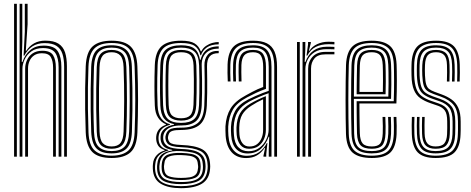

<svg xmlns="http://www.w3.org/2000/svg" viewBox="-20 -820 2467 1005"><path d="M315.8 0V-470.3Q315.8 -509.9 306.9 -537.6Q298.1 -565.3 275.7 -579.9Q253.4 -594.4 212.9 -594.4Q176.4 -594.4 150 -577.5Q123.7 -560.6 107.3 -528.8H103.6L109.9 -653.1V-800H124.5V-693.4L115.1 -554.2H117.8Q133.8 -579.4 158.7 -593.3Q183.6 -607.3 216.9 -607.3Q261.6 -607.3 286.1 -591.4Q310.7 -575.6 320.5 -545.6Q330.2 -515.6 330.2 -472.8V0ZM53.7 0V-800H68.2V0ZM111.7 0V-460.1Q111.7 -484.6 121.6 -506Q131.4 -527.5 151.3 -540.9Q171.3 -554.3 201.6 -554.3Q243.4 -554.3 257.9 -531.1Q272.4 -507.8 272.4 -465.5V0H257.9V-464.7Q257.9 -500.4 246.2 -520.9Q234.6 -541.3 199.7 -541.3Q175 -541.3 158.8 -530.3Q142.6 -519.2 134.7 -501Q126.7 -482.8 126.7 -461.2V0ZM82.7 0V-800H96.8V-601.6L93.9 -495.8H97.7Q111 -535.8 139.3 -558.7Q167.6 -581.6 209.2 -581.3Q264.6 -580.9 282.9 -551.1Q301.3 -521.4 301.3 -469.5V0H286.8V-467.9Q286.8 -516.4 269.8 -542.4Q252.7 -568.4 204.6 -568.4Q168.7 -568.4 144.9 -551.5Q121.1 -534.7 109.2 -509.4Q97.3 -484.2 97.3 -459V0Z M564.1 7Q494.4 7 462.9 -24.7Q431.4 -56.4 428.7 -127.6Q426.5 -189.1 425.7 -245.9Q425 -302.7 425.7 -358.7Q426.5 -414.6 428.7 -473.2Q431.9 -547.2 464.8 -577.1Q497.7 -607 564.1 -607Q634.2 -607 665.2 -575.1Q696.2 -543.3 699.1 -472.2Q702.6 -380 702.6 -297.1Q702.5 -214.3 699.2 -126.8Q696.2 -52.9 663.3 -22.9Q630.4 7 564.1 7ZM564.1 -5.1Q622.1 -5.1 652 -31.9Q681.8 -58.7 684.7 -127Q688 -214.2 688.1 -295.5Q688.1 -376.9 684.6 -471.5Q682.3 -535.1 655.2 -565Q628.1 -594.9 564.1 -594.9Q502.9 -594.9 474.3 -566.4Q445.6 -537.9 443 -470.5Q441 -418.5 440.2 -363.7Q439.5 -308.9 440.2 -250.1Q440.9 -191.4 443.2 -127.1Q445.8 -58.3 476.2 -31.7Q506.5 -5.1 564.1 -5.1ZM564.1 -17.1Q510.2 -17.1 485.1 -43.1Q459.9 -69 457.5 -130.1Q455.7 -182.8 454.8 -239.5Q454 -296.2 454.7 -354.4Q455.3 -412.7 457.4 -470Q460 -531.7 485.4 -557.3Q510.8 -582.9 564.1 -582.9Q614.9 -582.9 641.4 -558.5Q667.9 -534.1 670.1 -472.4Q672.4 -412.8 673.1 -356.1Q673.8 -299.4 673.2 -243.3Q672.6 -187.3 670.4 -130Q668.1 -68.1 642.5 -42.6Q617 -17.1 564.1 -17.1ZM564.1 -29.2Q609.4 -29.2 631.5 -51.9Q653.7 -74.6 655.9 -130.4Q658.6 -203.8 659 -290Q659.3 -376.1 655.9 -469.4Q653.8 -525.9 631.3 -548.4Q608.8 -570.8 564.1 -570.8Q518.6 -570.8 496.5 -548Q474.4 -525.3 471.9 -469.6Q470.2 -420.3 469.4 -365.5Q468.5 -310.7 469.1 -251.6Q469.7 -192.6 472 -130.1Q474.1 -73.2 497.1 -51.2Q520.1 -29.2 564.1 -29.2ZM564.1 -41.3Q527.4 -41.3 507.9 -60.6Q488.3 -80 486.5 -130.6Q484.5 -188.4 483.7 -244.1Q483 -299.8 483.7 -355.6Q484.5 -411.4 486.4 -468.8Q488.3 -517.3 506.7 -538Q525.1 -558.7 564.1 -558.7Q600.7 -558.7 620.1 -539.4Q639.6 -520 641.4 -469.2Q644.4 -383.9 644.5 -298.1Q644.6 -212.3 641.4 -131Q639.6 -81.8 620.9 -61.5Q602.2 -41.3 564.1 -41.3ZM564.1 -53.4Q596.2 -53.4 610.8 -71.8Q625.4 -90.2 626.9 -131.7Q629.6 -208.2 630 -291.4Q630.3 -374.7 626.9 -468.7Q625.5 -512.1 609.8 -529.4Q594.2 -546.6 564.1 -546.6Q531.8 -546.6 517.1 -528.1Q502.5 -509.6 500.9 -468.1Q499 -412 498.2 -358.2Q497.5 -304.3 498.2 -248.6Q499 -193 501 -131Q502.4 -87.3 518.3 -70.3Q534.2 -53.4 564.1 -53.4Z M927.6 165Q860.1 165 821.2 141.6Q782.3 118.2 780 63.6Q779.6 56 779.8 49.7Q780.1 43.4 780.8 37.5Q782.8 11.1 800.2 -7.5Q817.5 -26.1 841.4 -31.7V-34.7Q817.6 -42.9 808.4 -57Q799.3 -71.2 797.7 -88.5Q797.3 -93 797.3 -96.9Q797.3 -100.7 797.7 -105.4Q799.6 -127.2 812.1 -142.8Q824.6 -158.3 848 -166.5V-170.1Q824.2 -179.4 808.1 -203.3Q791.9 -227.2 790.3 -267.8Q789.3 -294 788.8 -318.5Q788.4 -343 788.4 -367.9Q788.4 -392.9 788.8 -420.3Q789.3 -447.8 790.3 -479.5Q793 -548.6 825.5 -577.8Q858 -607 927.9 -607Q975.9 -607 998.6 -592.8Q1021.4 -578.5 1030.8 -551.4H1033.8Q1042.7 -569.2 1058.8 -580Q1074.9 -590.8 1092.9 -595.6Q1110.9 -600.4 1124.8 -600V-587.9Q1085 -587.8 1062.2 -571.3Q1039.4 -554.9 1032.1 -530.6H1029.1Q1022.1 -562.8 1000.2 -578.8Q978.4 -594.9 927.9 -594.9Q863.2 -594.9 835.3 -567.6Q807.4 -540.2 805 -479.7Q803.8 -443.3 803.2 -411.1Q802.6 -378.9 802.9 -344.7Q803.2 -310.6 804.8 -267.9Q806.7 -223.6 824 -200.3Q841.3 -176.9 869.5 -170.1V-166.5Q840.4 -159.2 826.3 -143.5Q812.1 -127.9 810.2 -105.7Q809.7 -101.7 809.7 -97.5Q809.8 -93.2 810.2 -88.2Q811.5 -70.2 822 -56.2Q832.6 -42.1 861.1 -34.9V-31.9Q831.9 -25.4 813.8 -8.4Q795.6 8.6 792.9 37.7Q792 44.4 791.6 49.9Q791.2 55.3 791.6 63.7Q794.4 115.1 829.6 134.7Q864.7 154.4 927.6 154.4Q991.6 154.4 1026.9 134.7Q1062.1 115.1 1066.6 63.6Q1067.3 56.3 1067.2 50.4Q1067.1 44.5 1066.3 37.2Q1062.7 -12.9 1028.2 -30Q993.6 -47 930 -49.4Q899 -50.5 881.9 -55.3Q864.8 -60.2 857.3 -68.5Q849.8 -76.9 847.2 -88.3Q846.1 -92.9 845.8 -97.4Q845.5 -101.8 846.1 -105.6Q850.1 -130 866.2 -141.2Q882.3 -152.3 927.9 -151.8Q985.6 -151.3 1015.9 -176.6Q1046.3 -201.9 1049.3 -266.5Q1050.9 -304.5 1051.3 -336.4Q1051.7 -368.4 1051.4 -402Q1051.1 -435.6 1050.1 -478.3Q1049.3 -511.7 1067.4 -533.3Q1085.4 -554.9 1124.8 -553.7V-541.6Q1092.7 -542.1 1077.8 -525.1Q1062.9 -508.1 1063.6 -470.8Q1064.4 -433 1064.6 -400.2Q1064.8 -367.4 1064.5 -335.1Q1064.2 -302.9 1062.6 -267.2Q1059.2 -198.5 1027.9 -169.3Q996.7 -140.1 927.9 -139.7Q898.6 -139.7 884.6 -135.5Q870.5 -131.3 865.8 -123.1Q861 -115 859.4 -103.1Q859 -101.3 859.1 -98.2Q859.2 -95.1 859.9 -92.2Q861.9 -81.7 868 -75.2Q874.2 -68.7 888.7 -65.4Q903.2 -62.2 930 -61.1Q1000.9 -58.6 1038.2 -38.7Q1075.5 -18.7 1079.6 37.5Q1080.3 46.1 1080.3 50.9Q1080.3 55.7 1079.6 63.6Q1075.7 117.9 1037.2 141.4Q998.7 165 927.6 165ZM927.6 132.8Q965.4 132.8 990.1 126.3Q1014.7 119.9 1027.4 104.7Q1040.1 89.6 1041.9 63.8Q1042.4 57 1042.3 51.2Q1042.2 45.5 1041.2 37.4Q1039.4 11 1025.7 -2.5Q1012 -16 987.9 -21.5Q963.7 -27 930 -29Q876.9 -32.3 848.9 -16.7Q821 -1.2 815.7 37.4Q814.6 44.2 814.1 50.4Q813.7 56.5 814.3 64.1Q817 105.7 846.7 119.3Q876.4 132.8 927.6 132.8ZM927.6 122.4Q880.6 122.4 854.6 111.1Q828.6 99.8 826.3 64Q825.7 57.8 825.9 50.7Q826.1 43.6 827 36.9Q830.6 1.2 857.4 -10.1Q884.2 -21.3 930.8 -19.5Q960.1 -18.4 981.5 -14.3Q1002.8 -10.1 1015.2 1.6Q1027.6 13.4 1029.4 37.5Q1030.5 45.6 1030.4 51.4Q1030.3 57.2 1029.6 64.1Q1026.7 100.3 1000.3 111.3Q974 122.4 927.6 122.4ZM927.6 111.3Q953 111.3 972.2 108.2Q991.3 105.2 1002.7 95.1Q1014.1 85 1015.9 64.2Q1017.4 57.1 1017.1 50.9Q1016.9 44.8 1015.5 37.5Q1014.1 17.4 1003 8.1Q991.8 -1.2 973.2 -4.3Q954.5 -7.3 930 -8.2Q888.6 -10.1 865.3 -0.9Q841.9 8.2 840 37.4Q838.4 43.5 838.2 50.8Q837.9 58.1 839.1 64.2Q841.9 94.9 865.1 103.1Q888.3 111.3 927.6 111.3ZM927.6 143.9Q868.7 143.9 836.8 127.5Q804.9 111.1 802.2 64Q801.8 56.2 802.2 50.1Q802.6 44.1 803.4 37.5Q806.3 6.7 825.3 -10.3Q844.3 -27.3 881.6 -32.4V-35.4Q849.6 -40.8 836.6 -54.4Q823.7 -68 821 -88.3Q820.5 -93.5 820.4 -96.9Q820.4 -100.3 820.6 -105.7Q821.4 -129.1 840.9 -145.7Q860.4 -162.2 891 -167.3V-170.3Q856 -177.3 838.6 -200Q821.1 -222.6 819.2 -268.9Q818.1 -300 817.6 -332.5Q817.1 -365.1 817.5 -401.1Q817.9 -437.2 819.3 -478.6Q821.5 -537.4 848.1 -560.1Q874.7 -582.9 927.9 -582.9Q976 -582.9 998 -565.2Q1020 -547.6 1026.9 -506.9H1029.9Q1036 -530.3 1047.9 -545.8Q1059.7 -561.4 1078.8 -569.3Q1097.8 -577.2 1124.8 -577.4V-565.3Q1081.4 -565.8 1057.8 -541.9Q1034.1 -517.9 1035.9 -474.2Q1037.3 -436 1037.6 -400.8Q1037.9 -365.6 1037.6 -332.8Q1037.2 -300.1 1035.9 -269.4Q1032.9 -208 1005.4 -185.4Q978 -162.8 927.9 -163.2Q900.3 -163.5 880.2 -156.7Q860.1 -149.9 848.6 -137.5Q837.1 -125.1 834.7 -108.1Q834.1 -103 834.1 -98.2Q834 -93.4 834.8 -88.7Q838.5 -65.7 858.9 -53.8Q879.3 -41.9 930.1 -40.1Q968.4 -38.9 995.7 -31.6Q1022.9 -24.3 1038.2 -7.9Q1053.4 8.5 1055.3 37.6Q1055.9 44.9 1056 50.3Q1056.2 55.6 1055.4 63.9Q1051.6 109.8 1018.8 126.9Q986 143.9 927.6 143.9ZM927.9 -176.7Q974.3 -176.7 996.9 -197.3Q1019.4 -218 1021.8 -270Q1023 -298.2 1023.4 -331.5Q1023.9 -364.7 1023.7 -401.7Q1023.5 -438.8 1022.2 -478.1Q1020.3 -530.2 996.8 -550.5Q973.3 -570.8 927.9 -570.8Q880 -570.8 857.9 -550Q835.9 -529.2 833.7 -477.8Q831.7 -421.1 831.8 -369.2Q831.9 -317.3 833.7 -269.6Q836 -219.4 858.2 -198Q880.4 -176.7 927.9 -176.7ZM927.9 -188.8Q889.5 -188.8 869.9 -206.1Q850.2 -223.4 848.2 -270.1Q846.4 -317.8 846.4 -372.4Q846.4 -426.9 848.2 -477.1Q850 -523.8 869.2 -541.2Q888.5 -558.7 927.9 -558.7Q968.9 -558.7 987.4 -540.9Q1006 -523.1 1007.7 -477.7Q1009 -440.7 1009.3 -404.6Q1009.6 -368.5 1009.1 -334.7Q1008.7 -301 1007.3 -270.6Q1005.2 -224.5 986.2 -206.7Q967.3 -188.8 927.9 -188.8ZM927.9 -200.9Q960.7 -200.9 975.8 -216.3Q990.8 -231.7 992.8 -271.6Q994.2 -302 994.6 -336.5Q995.1 -370.9 994.8 -406.7Q994.5 -442.5 993.2 -477Q991.6 -516.8 976.5 -531.7Q961.4 -546.6 927.9 -546.6Q895.2 -546.6 879.8 -531.6Q864.4 -516.6 862.7 -476.4Q860.9 -426.3 860.9 -373.1Q860.9 -319.9 862.7 -270.9Q864.4 -230.4 880.3 -215.6Q896.2 -200.9 927.9 -200.9Z M1415.6 0V-469.6Q1415.6 -536.7 1389.8 -565.8Q1364.1 -594.9 1304.6 -594.9Q1243.3 -594.9 1215.6 -568.8Q1188 -542.6 1185.7 -482Q1185 -462 1185.3 -438.9Q1185.5 -415.8 1186.6 -393.5H1172.2Q1171.1 -416.6 1170.8 -438.9Q1170.4 -461.3 1171.2 -482.5Q1173.6 -549.3 1204.7 -578.1Q1235.8 -607 1304.6 -607Q1349.5 -607 1377.1 -593.1Q1404.7 -579.2 1417.4 -548.9Q1430.1 -518.7 1430.1 -469.6V0ZM1280.6 -28.4Q1313.8 -28.4 1337.3 -45.9Q1360.8 -63.3 1373.5 -89.5Q1386.1 -115.6 1386.1 -141.2V-332.2Q1363.6 -324.5 1336.4 -312.9Q1309.2 -301.3 1284.9 -288.3Q1244.1 -265.9 1224.8 -235Q1205.5 -204.2 1203.3 -154.2Q1202.9 -143.1 1203.4 -133.1Q1203.9 -123.2 1204.6 -112.4Q1207.3 -70.8 1227.4 -49.6Q1247.5 -28.4 1280.6 -28.4ZM1283.6 -41.3Q1254.4 -41.3 1238.3 -61.3Q1222.2 -81.3 1219 -113.3Q1218.1 -125.1 1217.8 -135.2Q1217.5 -145.4 1217.8 -153.2Q1219.9 -199.2 1236.8 -227.7Q1253.6 -256.2 1289.9 -277.3Q1307.3 -287.4 1329 -298Q1350.7 -308.5 1371.7 -316.7V-139.9Q1371.7 -115.5 1362.2 -92.8Q1352.8 -70.2 1333.3 -55.7Q1313.9 -41.3 1283.6 -41.3ZM1285.5 -53.1Q1310.3 -53.1 1326.1 -65.6Q1341.9 -78.1 1349.5 -97.7Q1357.2 -117.3 1357.2 -138.9V-300.4Q1340.5 -292.7 1325.2 -284.4Q1310 -276.1 1295 -266.2Q1263 -245.7 1248.3 -220.6Q1233.6 -195.5 1232.3 -153.2Q1232.1 -144.3 1232.3 -134.7Q1232.5 -125 1233.3 -114.8Q1235.5 -88.5 1248.6 -70.8Q1261.6 -53.1 1285.5 -53.1ZM1268.3 7.3Q1220 7.3 1192.5 -23.2Q1165 -53.7 1161.1 -109Q1160.2 -123.4 1160 -136.8Q1159.8 -150.2 1160.1 -159.2Q1163.4 -212.9 1186.9 -252Q1210.4 -291.1 1268.6 -321.9Q1285.9 -331.4 1300 -338.9Q1314.1 -346.3 1328 -352.7Q1341.8 -359 1357.6 -364.7V-469.6Q1357.6 -506.7 1346.8 -526.7Q1336 -546.6 1304.6 -546.6Q1272 -546.6 1258.5 -530.5Q1244.9 -514.3 1243.6 -479.6Q1243.2 -464.4 1243.2 -443Q1243.3 -421.5 1244.2 -393.5H1229.8Q1228.8 -422.9 1228.8 -443.3Q1228.7 -463.8 1229.2 -480.6Q1230.6 -522.9 1248.5 -540.8Q1266.3 -558.7 1304.6 -558.7Q1343.5 -558.7 1357.8 -536.2Q1372.1 -513.7 1372.1 -469.6V-354.9Q1344.6 -345.2 1320.4 -333.9Q1296.3 -322.5 1273.6 -310.5Q1219.7 -282.3 1198.7 -245.4Q1177.6 -208.6 1174.6 -158.1Q1174.1 -146.3 1174.4 -134.9Q1174.7 -123.6 1175.6 -110.1Q1179.1 -59 1204.2 -31.8Q1229.2 -4.6 1272.2 -4.6Q1310 -4.6 1336.1 -23.3Q1362.2 -41.9 1376.4 -71.2H1379.6L1373.7 -12.6V0H1359.1L1359 -4.4L1367.7 -45.8H1364.9Q1348.6 -20.5 1324.9 -6.6Q1301.2 7.3 1268.3 7.3ZM1386.8 0.1V-35L1389.3 -104.2H1386.1Q1373.8 -67.1 1346.3 -41.8Q1318.8 -16.6 1275.9 -16.6Q1238.3 -16.7 1215.8 -40.9Q1193.2 -65.1 1190.1 -111.1Q1189.2 -124.6 1188.9 -135.5Q1188.6 -146.3 1189.1 -156.8Q1191.7 -204.5 1210.8 -239Q1229.9 -273.6 1279.3 -299.4Q1297.3 -308.7 1316.7 -317.2Q1336 -325.7 1354.2 -332.8Q1372.3 -340 1386.6 -344.5V-469.6Q1386.6 -523.8 1367.7 -547.3Q1348.8 -570.8 1304.6 -570.8Q1258.3 -570.8 1237.3 -550Q1216.3 -529.2 1214.7 -481Q1214 -461.1 1214.2 -438.2Q1214.5 -415.2 1215.3 -393.5H1201.1Q1200 -415.9 1199.8 -439.2Q1199.5 -462.4 1200.2 -481.5Q1202.1 -535.9 1226.4 -559.4Q1250.7 -582.9 1304.6 -582.9Q1356.4 -582.9 1378.7 -556.6Q1401.1 -530.3 1401.1 -469.6V0.1Z M1563.7 0V-600H1578.2L1578.2 -565L1574.9 -495.8H1578.7Q1592.3 -534.4 1620.7 -554.9Q1649.2 -575.5 1691.5 -575.5Q1702 -575.5 1712.9 -575.2Q1723.8 -575 1730.4 -574.6V-561.8Q1723.3 -562.1 1711.7 -562.3Q1700.1 -562.6 1689.1 -562.6Q1651.5 -562.6 1626.9 -547Q1602.3 -531.4 1590.4 -507.5Q1578.4 -483.7 1578.4 -459V0ZM1534.7 0V-600H1549.2V0ZM1592.9 0V-460.1Q1592.9 -497.3 1616.1 -522.9Q1639.3 -548.5 1683.5 -548.5Q1695.3 -548.5 1707.3 -548.5Q1719.3 -548.5 1730.4 -548.5V-535.5Q1719.4 -535.6 1707.2 -535.6Q1695 -535.5 1683.5 -535.5Q1644.3 -535.5 1626.2 -514.4Q1608.1 -493.3 1608.1 -461.2V0ZM1584.4 -528.8 1592.5 -587.4V-600H1607.1L1607.2 -595.6L1596.9 -554.2H1599.6Q1613.8 -577.1 1640.9 -589.3Q1668 -601.5 1697.2 -601.5Q1704.3 -601.5 1712.5 -601.3Q1720.7 -601.1 1730.4 -600.4V-587.5Q1722 -588.2 1714.1 -588.4Q1706.1 -588.6 1698.1 -588.6Q1661.2 -588.6 1633.1 -574.6Q1605 -560.6 1588.5 -528.8Z M1926.3 7Q1858.5 7 1826 -20.9Q1793.5 -48.9 1791 -118.4Q1790 -153.8 1789.4 -199.9Q1788.8 -246 1788.8 -295.9Q1788.8 -345.7 1789.4 -393.5Q1790 -441.3 1791.2 -480Q1793.9 -547.6 1825.2 -577.3Q1856.4 -607 1925.4 -607Q1990.4 -607 2021.7 -579.1Q2053 -551.1 2055.9 -482.1Q2056.5 -468.3 2056.8 -447.1Q2057.2 -425.9 2057.3 -399.2Q2057.4 -372.4 2056.8 -341.7Q2056.3 -311 2054.9 -278.3H1861.3Q1861.3 -250.1 1861.6 -223.3Q1861.8 -196.5 1862.3 -171.5Q1862.8 -146.5 1863.4 -123.3Q1864.7 -84.7 1878.4 -69Q1892.1 -53.4 1926.3 -53.4Q1957.3 -53.4 1969.5 -67.9Q1981.7 -82.4 1983.4 -121.9Q1984.1 -137.4 1983.9 -159.8Q1983.6 -182.1 1982.4 -208H1996.9Q1998.1 -181 1998.4 -159.3Q1998.6 -137.6 1997.9 -121.3Q1996.1 -75.9 1980.2 -58.6Q1964.3 -41.3 1926.3 -41.3Q1884.9 -41.3 1867.5 -59.3Q1850.2 -77.3 1848.7 -122Q1848.2 -143.4 1847.7 -172.4Q1847.2 -201.4 1847 -232.5Q1846.8 -263.5 1846.8 -290.3H2041Q2042.2 -320.4 2042.5 -348.8Q2042.9 -377.3 2042.8 -402.5Q2042.7 -427.6 2042.3 -447.9Q2042 -468.2 2041.4 -481.8Q2038.6 -546 2010 -570.4Q1981.5 -594.9 1925.4 -594.9Q1862.5 -594.9 1835.3 -567.4Q1808.1 -539.9 1805.7 -479.3Q1804.5 -439.9 1803.9 -392.6Q1803.3 -345.3 1803.3 -296.2Q1803.3 -247.2 1803.9 -201.5Q1804.5 -155.8 1805.5 -119.5Q1807.7 -56.4 1836.3 -30.7Q1864.8 -5.1 1926.3 -5.1Q1986.4 -5.1 2012.5 -30.8Q2038.6 -56.6 2041.4 -119.1Q2041.9 -130.3 2041.9 -144.7Q2042 -159.1 2041.6 -175.3Q2041.3 -191.6 2040.4 -208H2054.9Q2056 -185.8 2056.4 -161.8Q2056.8 -137.7 2055.9 -118.5Q2053 -50.4 2023.3 -21.7Q1993.7 7 1926.3 7ZM1926.3 -17.1Q1871.2 -17.1 1846.6 -40.2Q1822 -63.3 1820 -120.1Q1818.8 -158.4 1818.3 -205.6Q1817.8 -252.7 1817.8 -302.1Q1817.8 -351.5 1818.4 -397.2Q1819 -442.9 1820 -478.1Q1822.2 -536.3 1847.4 -559.6Q1872.6 -582.9 1925.4 -582.9Q1975 -582.9 1999.7 -561Q2024.4 -539.1 2026.9 -481.2Q2027.7 -466.1 2028.1 -439.4Q2028.6 -412.6 2028.4 -377.6Q2028.2 -342.7 2026.9 -302.4H1832.3Q1832.3 -250.4 1832.6 -209.6Q1832.9 -168.9 1833.7 -121.1Q1834.5 -71.5 1855 -50.3Q1875.5 -29.2 1926.3 -29.2Q1971 -29.2 1990.5 -48.9Q2010 -68.6 2012.4 -120.2Q2013.1 -137 2012.8 -159.6Q2012.6 -182.1 2011.4 -208H2025.9Q2027 -183.4 2027.3 -160.5Q2027.6 -137.6 2026.9 -119.7Q2024.2 -62.7 2001.8 -39.9Q1979.4 -17.1 1926.3 -17.1ZM1832.4 -314.5H2012.7Q2013.7 -349.5 2013.8 -382.1Q2013.9 -414.6 2013.5 -440.4Q2013.1 -466.2 2012.4 -480.7Q2010.2 -531.9 1989.3 -551.3Q1968.5 -570.8 1925.4 -570.8Q1879.7 -570.8 1858 -550.3Q1836.3 -529.8 1834.5 -477.5Q1833.6 -449.7 1833.1 -404.7Q1832.6 -359.6 1832.4 -314.5ZM1846.8 -326.6Q1847.1 -348.2 1847.2 -373.2Q1847.4 -398.3 1847.9 -424.7Q1848.3 -451.1 1849 -476.7Q1850.7 -522.4 1868.3 -540.5Q1886 -558.7 1925.4 -558.7Q1963.2 -558.7 1979.6 -541.1Q1996.1 -523.5 1997.9 -479.7Q1998.4 -467.7 1998.9 -445Q1999.4 -422.4 1999.3 -392.1Q1999.2 -361.8 1998.2 -326.6ZM1861.6 -338.7H1983.9Q1984.7 -369.6 1984.7 -397.6Q1984.8 -425.6 1984.3 -447Q1983.9 -468.4 1983.4 -479.3Q1981.7 -517.4 1968.5 -532Q1955.3 -546.6 1925.4 -546.6Q1892.9 -546.6 1878.8 -531.1Q1864.8 -515.6 1863.5 -476.2Q1863 -455.6 1862.6 -433.8Q1862.1 -412.1 1861.9 -388.5Q1861.6 -364.9 1861.6 -338.7Z M2259.8 7Q2195.9 7 2166.9 -22Q2138 -51 2135.6 -118.5Q2135.1 -140.2 2134.9 -163.5Q2134.7 -186.8 2136 -208H2149.4Q2148.3 -187.7 2148.4 -163.4Q2148.4 -139 2149 -119.2Q2151 -58 2176.8 -31.5Q2202.6 -5.1 2259.8 -5.1Q2322.2 -5.1 2348.5 -31.8Q2374.8 -58.5 2376.6 -116.9Q2377.2 -129.3 2377.3 -139.8Q2377.4 -150.4 2377.3 -161Q2377.2 -171.7 2377.2 -184.2Q2377.2 -241.4 2355 -269.6Q2332.9 -297.9 2287.7 -314.1L2250.5 -327.5Q2228.1 -335.6 2215.6 -345.2Q2203.1 -354.8 2197.6 -373.1Q2192.1 -391.4 2190.4 -425.4Q2189.8 -438.3 2189.8 -451.1Q2189.7 -463.9 2190.4 -479.3Q2192.5 -521.8 2208.7 -540.3Q2224.8 -558.7 2262.7 -558.7Q2298.1 -558.7 2314.9 -541Q2331.7 -523.2 2332.9 -480.1Q2333.4 -466.3 2333.5 -443.4Q2333.6 -420.5 2332.5 -393.4H2319.2Q2320.3 -419.5 2320.2 -441Q2320.1 -462.5 2319.6 -479.5Q2318.7 -516.1 2305.1 -531.4Q2291.4 -546.6 2262.7 -546.6Q2232.4 -546.6 2219.1 -531Q2205.9 -515.4 2204.5 -479.3Q2204 -464.7 2203.9 -453.3Q2203.8 -441.9 2204.5 -425.4Q2205.9 -394.5 2210.8 -378.3Q2215.8 -362.1 2226.3 -354.1Q2236.8 -346.1 2254.6 -339.4L2291.4 -325.9Q2321.6 -315 2344 -299Q2366.4 -282.9 2378.8 -255.9Q2391.3 -228.9 2391.3 -184.2Q2391.3 -171.6 2391.4 -160.9Q2391.5 -150.2 2391.4 -139.7Q2391.3 -129.2 2390.7 -116.7Q2388.7 -53.3 2359.9 -23.1Q2331.2 7 2259.8 7ZM2259.8 -17.1Q2208 -17.1 2186.1 -41.7Q2164.2 -66.4 2162.5 -119.7Q2162 -140.4 2161.7 -161.5Q2161.5 -182.5 2162.7 -208H2176.3Q2174.9 -182.2 2175.2 -159.4Q2175.6 -136.7 2175.9 -120.2Q2177.4 -71.5 2196.9 -50.4Q2216.3 -29.2 2259.8 -29.2Q2308.5 -29.2 2327.6 -51.1Q2346.8 -72.9 2348.4 -117.3Q2349.2 -135.9 2349.1 -150.7Q2349 -165.5 2349 -184.2Q2349 -232.5 2332.2 -255.3Q2315.5 -278 2280.5 -290.1L2242.1 -303.5Q2213.5 -313.6 2196.6 -326.5Q2179.6 -339.4 2171.8 -362.3Q2163.9 -385.2 2162.2 -425.2Q2161.6 -442.5 2161.8 -453.8Q2162 -465 2162.2 -479.5Q2163.2 -533.6 2185.8 -558.3Q2208.4 -582.9 2262.7 -582.9Q2313.1 -582.9 2335.5 -559.4Q2357.9 -535.9 2359.6 -481.4Q2360.1 -463.4 2360.3 -442.1Q2360.6 -420.8 2359.4 -393.4H2345.8Q2347.2 -422.1 2347 -443.4Q2346.8 -464.7 2346.2 -481.3Q2344.9 -530.1 2324.9 -550.4Q2304.9 -570.8 2262.7 -570.8Q2216.5 -570.8 2196.8 -549.2Q2177.1 -527.6 2176.3 -479.5Q2176.1 -464.3 2175.9 -453.4Q2175.7 -442.6 2176.3 -425.2Q2178 -386.9 2185.2 -366.2Q2192.5 -345.6 2207.2 -334.8Q2222 -324 2246.2 -315.4L2284.2 -302Q2324.5 -287.9 2343.8 -262.5Q2363.1 -237.2 2363.1 -184.2Q2363.1 -165.5 2363.2 -150.5Q2363.3 -135.5 2362.5 -117.1Q2360.7 -65.5 2338.1 -41.3Q2315.5 -17.1 2259.8 -17.1ZM2259.8 -41.3Q2224.6 -41.3 2207.5 -59.3Q2190.5 -77.3 2189.2 -121Q2188.9 -139.3 2188.6 -161.9Q2188.4 -184.4 2189.6 -208H2202.9Q2201.9 -188.1 2202 -165.3Q2202 -142.5 2202.5 -121.8Q2203.5 -85.2 2217 -69.3Q2230.4 -53.4 2259.8 -53.4Q2292.8 -53.4 2305.8 -69.5Q2318.8 -85.6 2320.2 -117.7Q2321.2 -135.7 2321 -150.6Q2320.8 -165.5 2320.8 -184.2Q2320.8 -224 2308.7 -241Q2296.7 -258 2273.1 -266.2L2233.5 -279.8Q2201.8 -290.7 2179.9 -306.2Q2158.1 -321.7 2146.6 -349.6Q2135 -377.5 2134 -425Q2133.4 -443.5 2133.6 -456.5Q2133.8 -469.5 2134 -479.7Q2135 -546.9 2164.3 -576.9Q2193.6 -607 2262.7 -607Q2326.5 -607 2355.3 -578.3Q2384.1 -549.5 2386.4 -482.5Q2387 -464.1 2387.1 -440Q2387.2 -415.9 2386 -393.4H2372.7Q2373.8 -414.3 2373.7 -438.4Q2373.7 -462.4 2373.1 -481.8Q2371.1 -542.4 2345.4 -568.7Q2319.6 -594.9 2262.7 -594.9Q2201.2 -594.9 2175.1 -567.6Q2149.1 -540.3 2148.1 -479.7Q2147.9 -464.5 2147.7 -453.4Q2147.5 -442.2 2148.1 -425Q2149.8 -381.5 2159.1 -356.3Q2168.4 -331 2187.7 -316.7Q2206.9 -302.3 2237.8 -291.7L2276.8 -278.2Q2310 -266.7 2322.4 -245.5Q2334.9 -224.3 2334.9 -184.2Q2334.9 -173.7 2335 -163.2Q2335.1 -152.6 2335 -141.4Q2334.9 -130.2 2334.3 -117.5Q2332.9 -78.3 2316.4 -59.8Q2299.9 -41.3 2259.8 -41.3Z"/></svg>

Font: Big Shoulders Inline Thin
Style: Regular
Weight: 100
Designer: Patric King
Foundry: XO Type Co
Version: Version 2.002